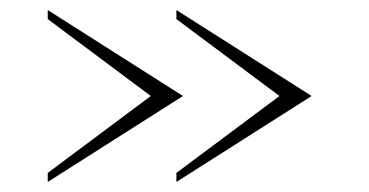

<svg xmlns="http://www.w3.org/2000/svg" viewBox="-20 -450 734 382"><path d="M331 -88V-106L536 -259L331 -412V-430L600 -259ZM75 -88V-106L280 -259L75 -412V-430L344 -259Z"/></svg>

Font: Antic Didone
Style: Regular
Weight: 400
Designer: Santiago Orozco
Foundry: Santiago Orozco
Version: Version 2.001